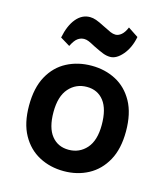

<svg xmlns="http://www.w3.org/2000/svg" viewBox="-110 -803 785 903"><g transform="rotate(15 283.0 -352.0)"><path d="M284 14Q217.5 14 163.8 -14.5Q110 -43 78.5 -99.8Q47 -156.5 47 -242Q47 -329 78.5 -386Q110 -443 163.8 -471Q217.5 -499 284 -499Q349.5 -499 402.8 -471Q456 -443 487.5 -386Q519 -329 519 -242Q519 -156.5 487.5 -99.8Q456 -43 402.8 -14.5Q349.5 14 284 14ZM280 -89Q332.5 -89 366.8 -127.5Q401 -166 401 -242Q401 -319 370.8 -358Q340.5 -397 288 -397Q235 -397 200.5 -358Q166 -319 166 -242Q166 -166 196.8 -127.5Q227.5 -89 280 -89ZM157 -561.5 110 -590Q122 -650.5 150 -684.2Q178 -718 217 -718Q231.5 -718 247.2 -712.5Q263 -707 290 -693Q315.5 -680 328.2 -674.5Q341 -669 353 -669Q367.5 -669 381.5 -680.8Q395.5 -692.5 406 -718L456 -685Q445.5 -631 416 -596.2Q386.5 -561.5 356 -561.5Q338 -561.5 320.2 -568.5Q302.5 -575.5 274 -589.5Q250 -602.5 238.8 -607Q227.5 -611.5 217 -611.5Q200.5 -611.5 186 -601.2Q171.5 -591 157 -561.5Z"/></g></svg>

Font: Karla
Style: Bold
Weight: 700
Designer: Jonathan Pinhorn
Version: Version 2.004; ttfautohint (v1.8.4.7-5d5b);gftools[0.9.33]